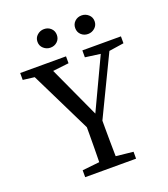

<svg xmlns="http://www.w3.org/2000/svg" viewBox="-153 -963 939 1071"><g transform="rotate(-20 316.5 -427.5)"><path d="M167 0V-41L307 -56H328L469 -41V0ZM268 0Q269 -33 269.5 -67.5Q270 -102 270.5 -139Q271 -176 271 -216.5Q271 -257 271 -301H365Q365 -257 365 -217Q365 -177 365.5 -140Q366 -103 366.5 -68Q367 -33 368 0ZM288 -224 69 -670H178L358 -278H324L332 -294L509 -670H561L346 -224ZM25 -629V-670H297V-629L167 -614H146ZM394 -629V-670H623V-629L524 -614H504ZM233 -745Q210 -745 192.5 -760.5Q175 -776 175 -800Q175 -824 192.5 -839.5Q210 -855 233 -855Q257 -855 273.5 -839.5Q290 -824 290 -800Q290 -776 273.5 -760.5Q257 -745 233 -745ZM456 -745Q432 -745 415.5 -760.5Q399 -776 399 -800Q399 -824 415.5 -839.5Q432 -855 456 -855Q479 -855 496.5 -839.5Q514 -824 514 -800Q514 -776 496.5 -760.5Q479 -745 456 -745Z"/></g></svg>

Font: Source Serif 4 Variable
Style: Regular
Weight: 400
Designer: Frank Grießhammer
Foundry: Adobe
Version: Version 4.005;hotconv 1.1.0;makeotfexe 2.6.0